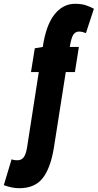

<svg xmlns="http://www.w3.org/2000/svg" viewBox="-140 -770 514 1010"><path d="M-38 220Q-77 220 -120 204L-79 68Q-68 72 -60.5 72.5Q-53 73 -47 73Q-28 73 -16 58Q-4 43 2 8L64 -391H23L43 -516L85 -523Q102 -638 146.5 -694Q191 -750 255 -750Q288 -750 311 -742.5Q334 -735 354 -724L312 -596Q291 -604 276 -604Q257 -604 246 -588Q235 -572 227 -523H275L254 -391H206L143 10Q125 117 83.5 168.5Q42 220 -38 220Z"/></svg>

Font: Georama ExtraCondensed ExtraBold
Style: Italic
Weight: 800
Width: 2
Italic angle: -9°
Designer: Jean-Baptiste Levee
Foundry: Production Type
Version: Version 1.000